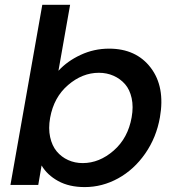

<svg xmlns="http://www.w3.org/2000/svg" viewBox="-20 -760 718 789"><path d="M220.2 -469.2Q256.3 -508.8 311.3 -534.4Q366.2 -560.1 428.2 -560.1Q539.6 -560.1 599.4 -481.7Q659.2 -403.3 637.2 -277.8Q622.6 -194.8 576.7 -128.9Q530.8 -63 465.6 -27.1Q400.4 8.8 328.1 8.8Q264.2 8.8 219 -16.1Q173.8 -41 150.9 -80.1L137.2 0H22.9L153.8 -740.2H268.1ZM521 -277.8Q528.8 -321.3 521 -356.7Q513.2 -392.1 493.7 -414.3Q474.1 -436.5 446.5 -448.7Q418.9 -460.9 386.2 -460.9Q318.4 -460.9 259.8 -410.6Q201.2 -360.4 186 -275.9Q178.2 -232.4 186 -196.8Q193.8 -161.1 213.1 -137.9Q232.4 -114.7 260 -102.3Q287.6 -89.8 319.8 -89.8Q388.2 -89.8 447 -141.1Q505.9 -192.4 521 -277.8Z"/></svg>

Font: SVN-Poppins Medium
Style: Italic
Weight: 500
Italic angle: -10°
Designer: Ninad Kale (Devanagari), Jonny Pinhorn (Latin)
Foundry: Indian Type Foundry
Version: Version 3.002 2017